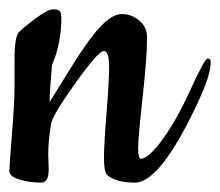

<svg xmlns="http://www.w3.org/2000/svg" viewBox="-25 -385 470 410"><path d="M78 -54 79 -23Q79 5 63 5Q39 5 17 -1.5Q-5 -8 -5 -19.5Q-5 -31 0.5 -98.5Q6 -166 6 -200V-259Q6 -307 16 -317Q26 -327 51.5 -346Q77 -365 88.5 -365Q100 -365 103 -361Q106 -357 106 -346Q106 -293 86 -246Q81 -189 81 -167Q85 -173 123 -235Q161 -297 187.5 -326Q214 -355 235 -355Q256 -355 272.5 -341Q289 -327 289 -306Q289 -262 279.5 -176.5Q270 -91 270 -68.5Q270 -46 276 -46Q293 -47 323 -88.5Q353 -130 382.5 -195Q412 -260 418.5 -260Q425 -260 425 -252Q425 -224 396 -163Q317 5 263 5Q224 5 204 -11Q197 -18 197 -47.5Q197 -77 202.5 -143.5Q208 -210 208 -243Q208 -276 196.5 -276Q185 -276 136 -207.5Q87 -139 84 -120Q78 -85 78 -54Z"/></svg>

Font: Cookie
Style: Regular
Weight: 400
Designer: Ania Kruk
Foundry: Ania Kruk
Version: Version 1.004